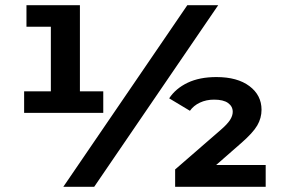

<svg xmlns="http://www.w3.org/2000/svg" viewBox="-20 -720 1084 740"><path d="M378 -368V-285H73V-368H176V-617H82V-700H288V-368ZM702 -700H821L343 0H224ZM1004 -84V0H655V-67L828 -217Q856 -241 866.5 -257.5Q877 -274 877 -289Q877 -310 859 -323Q841 -336 805 -336Q775 -336 750.5 -324.5Q726 -313 712 -293L632 -341Q657 -379 703 -401Q749 -423 814 -423Q895 -423 941.5 -388Q988 -353 988 -297Q988 -265 971.5 -236.5Q955 -208 909 -168L813 -84Z"/></svg>

Font: Idrija
Style: Bold
Weight: 700
Designer: Julieta Ulanovsky
Foundry: Julieta Ulanovsky
Version: Version 7.200